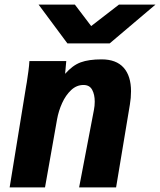

<svg xmlns="http://www.w3.org/2000/svg" viewBox="-20 -816 697 836"><path d="M96.5 -456.5Q100.5 -482.5 103.8 -506.8Q107 -531 108 -550H268.5L263.5 -494.5Q296 -531.5 331.2 -544.5Q366.5 -557.5 422.5 -557.5Q486 -557.5 518.2 -521.5Q550.5 -485.5 550.5 -418.5Q550.5 -390 545.5 -360.5L485.5 0H324.5L389 -337.5Q392.5 -355 392.5 -373.5Q392.5 -404.5 381.2 -425.2Q370 -446 343.5 -446Q313.5 -446 289.8 -423.8Q266 -401.5 250.5 -367.2Q235 -333 228.5 -296.5L176 0H22L94 -442.5ZM148 -796H306L377 -702.5L498 -796H657L457.5 -627H273.5Z"/></svg>

Font: JuliaMono Black
Style: Italic
Weight: 900
Italic angle: -9°
Monospace: yes
Designer: cormullion
Foundry: corm
Version: Version 0.057; ttfautohint (v1.8.4)